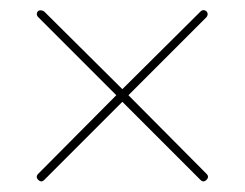

<svg xmlns="http://www.w3.org/2000/svg" viewBox="-20 -580 472 370"><path d="M366.2 -557.6Q370.1 -561.5 374.5 -560.1Q378.9 -558.6 379.9 -554.7Q380.9 -550.8 377.9 -546.9L227.5 -396.5L377.9 -245.1Q383.8 -239.3 377.9 -233.4Q372.1 -227.5 366.2 -233.4L215.8 -383.8L65.4 -233.4Q59.6 -227.5 53.7 -233.4Q47.9 -239.3 53.7 -245.1L204.1 -396.5L53.7 -546.9Q49.8 -550.8 51.3 -555.2Q52.7 -559.6 57.1 -560.1Q61.5 -560.5 65.4 -557.6L215.8 -408.2Z"/></svg>

Font: Olivea
Style: LigaturesFont
Weight: 400
Designer: Achmad Aprilia Pratama
Version: Version 001.000